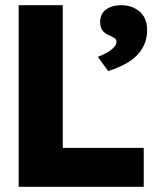

<svg xmlns="http://www.w3.org/2000/svg" viewBox="-20 -720 649 740"><path d="M52 0V-700H222V-150H534V0ZM357 -501Q371 -506 387.5 -514.5Q404 -523 416.5 -535Q429 -547 429 -559Q429 -567 423.5 -571.5Q418 -576 405 -582Q384 -590 375 -602.5Q366 -615 366 -635Q366 -667 389 -683.5Q412 -700 447 -700Q489 -700 518 -675.5Q547 -651 547 -603Q547 -574 536.5 -549.5Q526 -525 506.5 -505.5Q487 -486 459 -471.5Q431 -457 397 -446Z"/></svg>

Font: Our Lexend
Style: Bold
Weight: 700
Designer: Bonnie Shaver-Troup, Thomas Jockin
Foundry: Lexend
Version: Version 1.007